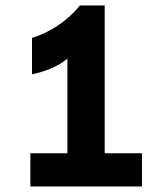

<svg xmlns="http://www.w3.org/2000/svg" viewBox="-20 -674 602 694"><path d="M358.4 -120.1V-654.3H268.6C226.6 -600.6 161.1 -556.6 95.7 -537.1V-405.3C135.7 -414.1 184.6 -429.7 223.6 -461.9V-120.1H89.8V0H493.2V-120.1Z"/></svg>

Font: Sen-gleads
Style: Bold
Weight: 700
Designer: Kosal Sen, Philatype
Foundry: Philatype
Version: Version 1.004; ttfautohint (v1.8.3)